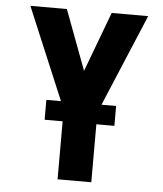

<svg xmlns="http://www.w3.org/2000/svg" viewBox="-53 -781 705 828"><g transform="rotate(5 300.0 -367.5)"><path d="M227 0V-302L45 -735H203L300 -476L397 -735H555L373 -302V0ZM149 -251V-337H451V-251Z"/></g></svg>

Font: Iosevka Aile Heavy
Style: Regular
Weight: 900
Designer: Belleve Invis
Foundry: Belleve Invis
Version: Version 31.1.0; ttfautohint (v1.8.4)